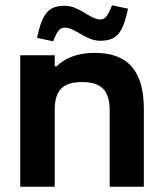

<svg xmlns="http://www.w3.org/2000/svg" viewBox="-20 -710 605 730"><path d="M57 -500V0H188V-291C188 -365 217 -398 292 -398C366 -398 397 -365 397 -291V0H527V-295C527 -442 465 -509 340 -509C273 -509 228 -489 195 -458H188V-500ZM121 -566 182 -553C199 -595 208 -605 227 -605C265 -605 307 -555 360 -555C426 -555 447 -586 467 -677L406 -690C389 -646 378 -636 361 -636C323 -636 282 -688 227 -688C168 -688 141 -664 121 -566Z"/></svg>

Font: LT Wave Alt Bold
Style: Regular
Weight: 700
Designer: Daniel Lyons
Version: Version 2.5 (Glyphs App)